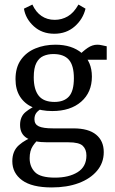

<svg xmlns="http://www.w3.org/2000/svg" viewBox="-20 -622 505 842"><path d="M435 45Q435 92 405.5 127Q376 162 325 181Q274 200 207 200Q120 200 77 168.5Q34 137 34 85Q34 40 63 14.5Q92 -11 134 -25L157 -18Q138 -3 124 18Q110 39 110 72Q110 109 133.5 133Q157 157 221 157Q282 157 320.5 133Q359 109 359 60Q359 33 343 17.5Q327 2 280 2H187Q129 2 98.5 -16Q68 -34 68 -74Q68 -111 92.5 -131Q117 -151 147 -162L166 -147Q150 -140 140.5 -128.5Q131 -117 131 -99Q131 -77 150 -68Q169 -59 213 -59H302Q368 -59 401.5 -31.5Q435 -4 435 45ZM383 -286Q383 -217 336 -176Q289 -135 209 -135Q160 -135 124 -151Q88 -167 68 -198Q48 -229 48 -275Q48 -326 71.5 -359.5Q95 -393 135 -409.5Q175 -426 223 -426Q295 -426 339 -389Q383 -352 383 -286ZM128 -283Q128 -230 149.5 -202.5Q171 -175 219 -175Q261 -175 282.5 -199Q304 -223 304 -279Q304 -335 282 -360Q260 -385 214 -385Q190 -385 170.5 -376.5Q151 -368 139.5 -346Q128 -324 128 -283ZM343 -360 323 -376Q344 -398 364.5 -412Q385 -426 407 -426Q416 -426 427 -423.5Q438 -421 448 -419V-360ZM218 -474Q164 -474 128 -507Q92 -540 85 -584L122 -602Q137 -569 162 -552Q187 -535 220 -535Q251 -535 277.5 -550.5Q304 -566 324 -602L355 -584Q344 -538 307.5 -506Q271 -474 218 -474Z"/></svg>

Font: Rasa
Style: Regular
Weight: 400
Designer: Anna Giedrys (Yrsa+Rasa design), David Brezina (Yrsa art-direction, Rasa art-direction, design)
Foundry: Rosetta Type Foundry
Version: Version 2.004